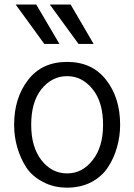

<svg xmlns="http://www.w3.org/2000/svg" viewBox="-20 -819 599 856"><path d="M119.1 -262.7Q119.1 -163.1 165 -104.5Q210.9 -45.9 279.3 -45.9Q346.7 -45.9 392.6 -104.5Q439.5 -163.1 439.5 -262.7Q439.5 -364.3 392.6 -421.9Q345.7 -479.5 279.3 -479.5Q211.9 -479.5 165 -421.9Q119.1 -364.3 119.1 -262.7ZM43 -262.7Q43 -382.8 105.5 -462.9Q167 -543 279.3 -543Q390.6 -543 453.1 -462.9Q515.6 -382.8 515.6 -262.7Q515.6 -211.9 502 -164.1Q489.3 -116.2 461.9 -74.2Q435.5 -33.2 388.7 -7.8Q340.8 17.6 279.3 17.6Q218.8 17.6 171.9 -7.8Q124 -32.2 96.7 -73.2Q70.3 -115.2 56.6 -163.1Q43 -210.9 43 -262.7ZM49.8 -798.8Q73.2 -798.8 141.6 -798.8Q167 -754.9 245.1 -623Q228.5 -623 177.7 -623Q145.5 -667 49.8 -798.8ZM202.1 -798.8Q225.6 -798.8 294.9 -798.8Q320.3 -754.9 397.5 -623Q380.9 -623 330.1 -623Q297.9 -667 202.1 -798.8Z"/></svg>

Font: Gothic A1
Style: Regular
Weight: 400
Designer: HanYang I&C Co.,Ltd.
Version: Version 2.50